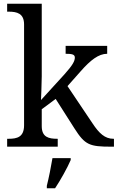

<svg xmlns="http://www.w3.org/2000/svg" viewBox="-20 -780 626 1021"><path d="M18 0H287V-42H284C240 -42 202 -50 202 -109V-199L276 -254L376 -97C432 -9 456 0 572 0H586V-42H583C538 -42 507 -71 472 -124L339 -322L409 -401C461 -460 504 -494 550 -494V-536H329V-494C362 -494 378 -491 378 -474C378 -455 366 -433 323 -385L198 -248C198 -248 202 -338 202 -374V-760H18V-718H26C70 -718 108 -709 108 -650V-114C108 -51 71 -42 26 -42H18ZM229 221H273C301 179 338 113 356 71V61H259C251 109 240 164 229 208Z"/></svg>

Font: Noto Serif Thai
Style: Regular
Weight: 400
Designer: Monotype Design Team
Foundry: Monotype Imaging Inc.
Version: Version 1.901